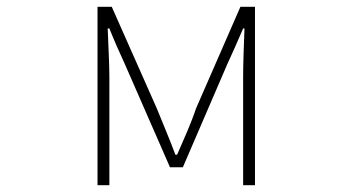

<svg xmlns="http://www.w3.org/2000/svg" viewBox="-20 -547 1040 567"><path d="M268 0H303V-318C303 -357 300 -412 298 -463H303C318 -425 333 -392 349 -357L482 -53H520L651 -357C667 -392 682 -425 698 -463H702C700 -412 698 -357 698 -318V0H733V-527H690L559 -227C544 -182 523 -136 503 -90H498C481 -136 461 -182 443 -227L310 -527H268Z"/></svg>

Font: Harano Aji Gothic ExtraLight
Style: Regular
Weight: 250
Foundry: Masamichi Hosoda
Version: HaranoAjiGothic-ExtraLight version 20230610;ttx 4.39.4